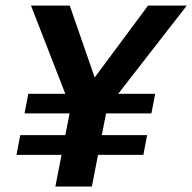

<svg xmlns="http://www.w3.org/2000/svg" viewBox="-20 -679 700 699"><path d="M410.2 -337.4H544.9L531.2 -266.1H366.2L350.6 -187H515.6L502 -115.2H336.9L314.5 0H181.6L204.1 -115.2H40L53.7 -187H217.8L233.4 -266.1H69.3L83 -337.4H217.8L92.8 -658.7H233.9L324.7 -397L519 -658.7H660.2Z"/></svg>

Font: Liberation Mono
Style: Bold Italic
Weight: 700
Italic angle: -12°
Monospace: yes
Designer: Steve Matteson
Foundry: Ascender Corporation
Version: Version 2.1.5